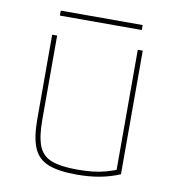

<svg xmlns="http://www.w3.org/2000/svg" viewBox="-74 -686 697 762"><g transform="rotate(10 275.0 -305.0)"><path d="M284 10Q211 10 169 -7Q127 -24 110 -65.5Q93 -107 93 -180V-520H113V-180Q113 -113 127.5 -76Q142 -39 179 -24.5Q216 -10 283 -10Q317 -10 345 -13Q373 -16 398 -23Q423 -30 446 -39L438 -27V-520H458V-22Q421 -6 378.5 2Q336 10 284 10ZM110 -600V-620H440V-600Z"/></g></svg>

Font: M PLUS Code Latin SemiExpanded Thin
Style: Regular
Weight: 250
Width: 6
Designer: Coji Morishita
Foundry: UNDERFOREST DESIGN
Version: Version 1.002; ttfautohint (v1.8.3)